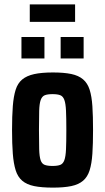

<svg xmlns="http://www.w3.org/2000/svg" viewBox="-20 -849 480 877"><path d="M222 8Q170 8 136 1Q102 -6 81.5 -23.5Q61 -41 51.5 -71.5Q42 -102 38.5 -147Q35 -192 35 -255Q35 -319 38.5 -364Q42 -409 51.5 -439Q61 -469 81.5 -486Q102 -503 136 -510.5Q170 -518 222 -518Q272 -518 305.5 -511Q339 -504 359.5 -486.5Q380 -469 389.5 -439Q399 -409 402 -364Q405 -319 405 -255Q405 -192 402 -147Q399 -102 389.5 -71.5Q380 -41 359.5 -23.5Q339 -6 305.5 1Q272 8 222 8ZM220 -91Q243 -91 255.5 -96Q268 -101 274 -117.5Q280 -134 281.5 -167Q283 -200 283 -255Q283 -310 281.5 -343Q280 -376 274 -392.5Q268 -409 255.5 -414Q243 -419 220 -419Q197 -419 184.5 -414Q172 -409 166 -392.5Q160 -376 159 -343.5Q158 -311 158 -255Q158 -200 159 -167Q160 -134 165.5 -117.5Q171 -101 184 -96Q197 -91 220 -91ZM78 -582V-680H183V-582ZM257 -582V-680H362V-582ZM116 -749V-829H323V-749Z"/></svg>

Font: Saira Condensed
Style: Bold
Weight: 700
Width: 3
Designer: Hector Gatti with collaboration of the Omnibus-Type team
Foundry: Omnibus-Type
Version: Version 1.101